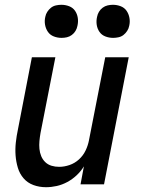

<svg xmlns="http://www.w3.org/2000/svg" viewBox="-20 -769 590 801"><path d="M172 12Q144 12 119.5 3Q95 -6 78.5 -25Q62 -44 54.5 -69Q47 -94 45 -120.5Q43 -147 46 -174.5Q49 -202 55 -230L113 -530H211L149 -214Q146 -197 144.5 -180.5Q143 -164 144.5 -148Q146 -132 152 -117.5Q158 -103 169 -92.5Q180 -82 195 -77.5Q210 -73 227 -73Q248 -73 270 -80.5Q292 -88 309.5 -104Q327 -120 337 -141Q347 -162 351 -183L419 -530H517L414 0H316L330 -75Q318 -55 300 -38Q282 -21 260.5 -9.5Q239 2 216.5 7Q194 12 172 12ZM452 -611Q435 -611 419.5 -617Q404 -623 395 -636Q386 -649 383.5 -665.5Q381 -682 385 -699Q387 -710 393 -720Q399 -730 408.5 -737Q418 -744 429 -746.5Q440 -749 451 -749Q468 -749 483.5 -743Q499 -737 508 -724Q517 -711 520 -694.5Q523 -678 519 -661Q517 -650 510.5 -640Q504 -630 495 -623Q486 -616 474.5 -613.5Q463 -611 452 -611ZM237 -611Q220 -611 204.5 -617Q189 -623 180 -636Q171 -649 168 -665.5Q165 -682 169 -699Q171 -710 177.5 -720Q184 -730 193 -737Q202 -744 213.5 -746.5Q225 -749 236 -749Q253 -749 268.5 -743Q284 -737 293 -724Q302 -711 304.5 -694.5Q307 -678 303 -661Q301 -650 295 -640Q289 -630 279.5 -623Q270 -616 259 -613.5Q248 -611 237 -611Z"/></svg>

Font: Lode Dark
Style: Bold Italic
Weight: 700
Italic angle: -11°
Monospace: yes
Designer: Belleve Invis
Foundry: Belleve Invis
Version: Version 29.2.0; ttfautohint (v1.8.3)